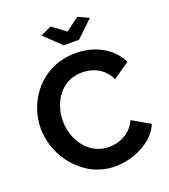

<svg xmlns="http://www.w3.org/2000/svg" viewBox="-162 -1030 1011 1151"><g transform="rotate(-20 343.0 -454.5)"><path d="M296 -915 226 -883 332 -782H429L535 -883L466 -915L381 -852ZM381 -714C160 -714 31 -533 31 -360C31 -180 173 6 375 6C490 6 623 -53 667 -159L554 -224C521 -147 444 -116 379 -116C256 -116 171 -230 171 -356C171 -469 239 -592 377 -592C440 -592 515 -566 551 -486L657 -559C611 -651 511 -714 381 -714Z"/></g></svg>

Font: FIGSv2-sans-serif
Style: Bold
Weight: 700
Designer: Matt McInerney, Pablo Impallari, Rodrigo Fuenzalida,Mirko Velimirovic
Foundry: Matt McInerney, Pablo Impallari, Rodrigo Fuenzalida
Version: Version 4.021;hotconv 1.0.109;makeotfexe 2.5.65596